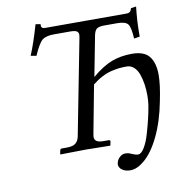

<svg xmlns="http://www.w3.org/2000/svg" viewBox="-88 -754 911 976"><g transform="rotate(-10 367.0 -265.5)"><path d="M368.2 -566.9Q370.1 -576.7 370.1 -581.1Q370.1 -595.2 360.1 -600.6Q350.1 -606 327.1 -606H243.2Q201.2 -606 182.1 -589.8Q163.1 -573.7 137.2 -514.2L107.9 -519Q133.8 -581.1 160.2 -672.9L186 -668.9Q185.1 -668 185.1 -662.1Q185.1 -646 203.1 -646H626Q647.9 -646 651.9 -668.9L679.2 -672.9Q670.9 -599.6 670.9 -539.1V-519L641.1 -514.2Q637.7 -573.7 624.8 -589.8Q611.8 -606 569.8 -606H503.9Q476.1 -606 464.6 -597.7Q453.1 -589.4 448.2 -564L408.2 -356.9Q464.8 -404.8 512.2 -422.4Q559.6 -439.9 616.2 -439.9Q679.7 -439.9 705.8 -406.2Q731.9 -372.6 731.9 -311Q731.9 -260.3 714.8 -178.2Q695.8 -78.1 659.2 -1.7Q622.6 74.7 577.1 111.8Q540.5 142.1 506.8 142.1Q481.4 142.1 464.8 130.4Q448.2 118.7 448.2 101.1Q448.2 97.2 449.2 95.2Q452.1 78.6 465.6 65.9Q479 53.2 494.1 53.2Q512.7 53.2 526.9 61Q546.9 69.8 559.1 69.8Q575.7 69.8 592.3 42Q608.9 14.2 620.8 -27.6Q632.8 -69.3 639.9 -99.4Q647 -129.4 650.9 -151.9Q657.2 -181.2 657.2 -219.2Q657.2 -249.5 653.1 -276.6Q648.9 -303.7 640.4 -327.9Q631.8 -352.1 616 -366.5Q600.1 -380.9 579.1 -380.9Q558.6 -380.9 541.3 -379.2Q523.9 -377.4 499.8 -371.8Q475.6 -366.2 450.2 -353Q424.8 -339.8 399.9 -319.8L353 -71.8Q351.1 -62 351.1 -58.1Q351.1 -42.5 362.1 -35.2Q373 -27.8 397.9 -27.8H424.8Q428.2 -27.8 430.4 -25.6Q432.6 -23.4 432.1 -20L428.2 -1L425.8 1Q337.9 -1 298.8 -1L170.9 1L168.9 -1L172.9 -20Q174.3 -27.8 182.1 -27.8H208Q238.3 -27.8 252.7 -38.8Q267.1 -49.8 272 -71.8Z"/></g></svg>

Font: Common Serif News
Style: Italic
Weight: 450
Italic angle: -12°
Designer: Philipp H. Poll, Khaled Hosny
Foundry: Stefan Peev, Context Ltd.
Version: Version 1.026